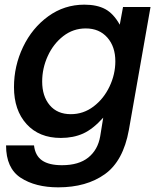

<svg xmlns="http://www.w3.org/2000/svg" viewBox="-20 -589 681 824"><path d="M6 35H126Q131 79 160.5 99.5Q190 120 246 120Q318 120 359 87Q400 54 410 -4L423 -84Q379 -35 337 -16Q295 3 241 3Q148 3 94 -56.5Q40 -116 40 -215Q40 -306 79 -387.5Q118 -469 187 -519Q256 -569 342 -569Q396 -569 431.5 -550Q467 -531 494 -483L508 -559H626L533 -31Q509 102 430 158.5Q351 215 230 215Q132 215 69 174Q6 133 6 35ZM475 -326Q475 -389 440.5 -428Q406 -467 348 -467Q294 -467 251.5 -434Q209 -401 185 -348.5Q161 -296 161 -239Q161 -176 193.5 -137.5Q226 -99 284 -99Q338 -99 381.5 -132Q425 -165 450 -217.5Q475 -270 475 -326Z"/></svg>

Font: Open Sauce One SemiBold Italic
Style: Regular
Weight: 600
Italic angle: -10°
Designer: Alfredo Marco Pradil
Foundry: Creative Sauce Fz LLC
Version: Version 1.477